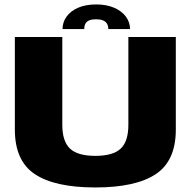

<svg xmlns="http://www.w3.org/2000/svg" viewBox="-20 -842 870 866"><path d="M410 3.5Q592 3.5 682.5 -56.5Q773 -116.5 773 -257.5V-675H559V-279Q559 -204 524.2 -171.5Q489.5 -139 410 -139Q330 -139 295.5 -172Q261 -205 261 -279V-675H47V-257.5Q47 -116.5 137.2 -56.5Q227.5 3.5 410 3.5ZM414.5 -822Q366.5 -822 332.5 -807.2Q298.5 -792.5 280.2 -767Q262 -741.5 262 -711H360Q360 -725.5 365.2 -735.2Q370.5 -745 382.2 -750Q394 -755 414.5 -755Q432 -755 444 -750.2Q456 -745.5 462.2 -735.8Q468.5 -726 468.5 -711H566.5Q566.5 -741.5 547.8 -767Q529 -792.5 494.5 -807.2Q460 -822 414.5 -822Z"/></svg>

Font: Anybody SemiExpanded ExtraBold
Style: Regular
Weight: 800
Width: 6
Version: Version 1.113;gftools[0.9.25]